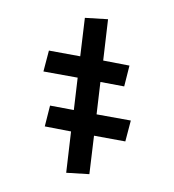

<svg xmlns="http://www.w3.org/2000/svg" viewBox="-118 -568 736 811"><g transform="rotate(-20 250.0 -162.5)"><path d="M146 151 56 112 135 -45 38 -103 89 -178 177 -126 239 -249 112 -323 164 -398 280 -330 354 -476 444 -437 365 -280 462 -222 411 -147 323 -199 261 -76 388 -2 336 73 220 5Z"/></g></svg>

Font: Iosevka Slab
Style: Bold
Weight: 700
Monospace: yes
Designer: Belleve Invis
Foundry: Belleve Invis
Version: Version 11.1.1; ttfautohint (v1.8.3)